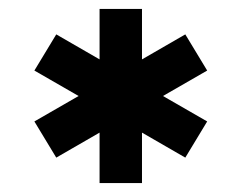

<svg xmlns="http://www.w3.org/2000/svg" viewBox="-20 -740 540 430"><path d="M444 -468 395 -387 298 -443V-330H203V-443L106 -387L57 -468L156 -525L57 -582L106 -663L203 -607V-720H298V-607L395 -663L444 -582L345 -525Z"/></svg>

Font: Epunda Sans Black
Style: Regular
Weight: 900
Designer: Simon Atzbach
Foundry: typofactur
Version: Version 2.204; ttfautohint (v1.8.4.7-5d5b)